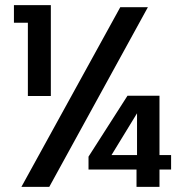

<svg xmlns="http://www.w3.org/2000/svg" viewBox="-20 -724 722 744"><path d="M34 -636V-704H177V-352H88V-636ZM553 -696 171 0H63L446 -696ZM643 -67H598V0H509V-67H323V-117L474 -353H598V-123H643ZM511 -285 412 -123H511Z"/></svg>

Font: A Bank Premium Med
Style: Regular
Weight: 500
Designer: Ninad Kale (Devanagari), Jonny Pinhorn (Latin), Htun Naung (Myanmar)
Foundry: Indian Type Foundry
Version: 4.004